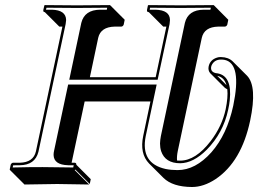

<svg xmlns="http://www.w3.org/2000/svg" viewBox="-20 -666 1014 754"><path d="M869.6 -331.5Q864.7 -347.2 856 -356.4Q846.2 -365.7 833 -368.2ZM872.6 -315.4Q865.7 -318.8 861.8 -322.3L805.2 -378.9Q796.4 -389.6 799.3 -404.8Q804.7 -431.2 832.5 -439.9Q839.8 -442.4 848.1 -441.9Q877 -441.4 894 -424.8L950.2 -368.7Q990.7 -326.7 962.4 -192.4Q928.2 -31.2 827.1 37.1Q779.8 68.4 733.9 68.4Q658.2 67.9 622.1 32.7L565.4 -23.9Q527.8 -63 542.5 -132.8L570.8 -267.6H312.5L261.2 -26.9H273.9Q276.9 -26.4 278.3 -24.9Q280.3 -22 279.8 -19L336.4 37.6L332.5 56.6L275.9 0L273.4 2L330.1 58.6Q329.1 58.6 204.6 56.6L76.2 58.6L19.5 2L18.1 0L22 -19Q24.9 -25.9 30.8 -26.9H57.6Q111.3 -28.3 121.1 -71.8L225.1 -561.5H212.9L156.2 -618.2Q153.3 -618.7 151.4 -619.6Q149.9 -622.6 149.9 -626L154.3 -645L156.2 -646Q157.2 -646 282.2 -645L411.1 -646L413.1 -645L469.7 -588.4L465.8 -569.3Q462.9 -562 456.1 -561.5H430.2Q375.5 -560.1 365.7 -517.6L333 -362.8H591.3L633.3 -561.5H621.1L564.5 -618.2Q560.5 -618.7 558.6 -620.1Q557.1 -623 557.1 -626L561 -645L563.5 -646Q564.5 -646 689 -645L818.4 -646L820.3 -645L876.5 -588.4L872.6 -569.3Q869.6 -562 862.8 -561.5H836.9Q782.2 -560.1 772.5 -517.6L678.2 -73.2Q673.8 -51.8 675.3 -35.6Q681.6 -35.2 687.5 -35.2Q748.5 -35.2 807.6 -112.3Q852.1 -170.9 866.2 -236.8Q876 -284.7 872.6 -315.4ZM552.2 -130.9Q531.2 -24.4 630.4 -2.4Q652.3 2 677.2 2Q747.6 2 810.1 -67.9Q871.6 -137.7 896 -251Q930.2 -415.5 862.8 -430.7Q855.5 -432.1 848.1 -432.1Q820.8 -432.1 810.5 -408.2Q809.6 -405.3 809.1 -402.8Q806.6 -383.8 827.1 -378.9Q831.1 -378.4 834 -377.9H834.5Q892.1 -367.7 882.3 -272.5Q880.4 -254.4 876 -234.9Q856.9 -144.5 792 -78.1Q739.3 -25.4 687.5 -24.9Q628.9 -24.9 612.8 -72.3Q608.4 -86.4 608.4 -102.5Q608.9 -117.2 611.8 -131.8L706.1 -576.2Q718.8 -627.4 780.3 -627.9Q784.7 -627.9 793.5 -627.9Q802.2 -627.9 806.2 -627.9L808.1 -635.7Q720.2 -634.8 689 -634.8Q652.3 -634.8 569.3 -635.7L567.9 -627.9H590.3Q647 -626.5 647.5 -587.4Q647 -579.6 646 -571.8L599.1 -353H252L299.3 -576.2Q312 -627.4 373.5 -627.9Q377.9 -627.9 386.5 -627.9Q395 -627.9 399.4 -627.9L400.9 -635.7Q314 -634.8 282.2 -634.8Q249.5 -634.8 162.6 -635.7L160.6 -627.9H183.6Q238.8 -626.5 239.7 -587.4Q239.3 -579.6 237.8 -571.8L130.9 -69.8Q117.7 -17.6 57.6 -17.1Q53.2 -17.1 44.4 -17.1Q35.6 -17.1 31.7 -16.6L29.8 -8.3Q115.2 -10.3 147.9 -9.8Q185.1 -9.8 267.6 -8.3L269.5 -17.1H247.6Q191.4 -18.6 190.4 -57.6Q190.4 -65.9 192.4 -74.2L247.6 -334H595.2Z"/></svg>

Font: Linux Biolinum Shadow O
Style: Italic
Weight: 400
Italic angle: -12°
Designer: Philipp H. Poll
Foundry: Philipp H. Poll
Version: Version 0.6.2